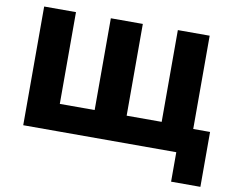

<svg xmlns="http://www.w3.org/2000/svg" viewBox="-90 -827 1392 1123"><g transform="rotate(10 605.5 -265.0)"><path d="M993 175V0H84V-705H273V-160H480V-705H670V-160H878V-705H1067V-151H1167V175Z"/></g></svg>

Font: Nunito Sans 7pt Black
Style: Regular
Weight: 900
Designer: Vernon Adams
Foundry: Vernon Adams
Version: Version 3.101;gftools[0.9.27]